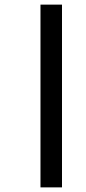

<svg xmlns="http://www.w3.org/2000/svg" viewBox="-20 -671 370 830"><path d="M155 139V-651H248V139Z"/></svg>

Font: Noto Sans Telugu Condensed Medium
Style: Regular
Weight: 500
Width: 3
Designer: Jelle Bosma - Monotype Design Team
Foundry: Monotype Imaging Inc.
Version: Version 2.005; ttfautohint (v1.8.4.7-5d5b)